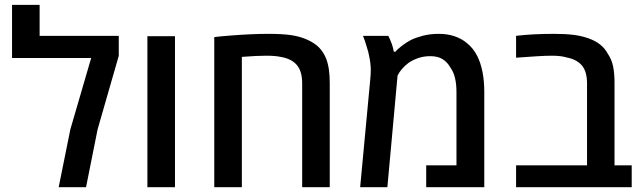

<svg xmlns="http://www.w3.org/2000/svg" viewBox="-20 -782 2681 802"><path d="M225.1 0 273.9 -241.7 360.8 -539.6H30.3V-761.7H145.5V-632.3H476.1V-548.8L387.7 -241.7L339.4 0Z M595.7 0V-630.9H710.9V0Z M875 0V-627Q886.2 -628.4 902.3 -630.1Q918.5 -631.8 939.9 -633.3Q1029.3 -640.6 1101.6 -640.6Q1158.7 -640.6 1195.8 -635.3Q1232.9 -629.9 1262.2 -616.7Q1292.5 -603.5 1312 -584.2Q1331.5 -564.9 1343.3 -534.7Q1351.1 -512.7 1354.2 -488.5Q1357.4 -464.4 1357.4 -433.6V0H1242.2V-433.6Q1242.2 -484.9 1219.5 -511Q1196.8 -537.1 1151.9 -544.4Q1129.9 -549.3 1091.8 -549.3Q1072.8 -549.3 1047.1 -548.1Q1021.5 -546.9 990.2 -544.4V0Z M1484.4 0 1526.4 -448.2Q1527.3 -460 1528.1 -469.5Q1528.8 -479 1528.8 -488.3Q1528.8 -518.1 1521 -552.2Q1519.5 -562.5 1513.4 -581.3Q1507.3 -600.1 1504.9 -608.9Q1502.9 -614.7 1500.7 -620.6Q1498.5 -626.5 1496.1 -632.3H1602.1Q1620.1 -596.2 1625 -565.9H1631.8Q1638.7 -575.2 1658 -590.1Q1677.2 -605 1695.8 -614.7Q1715.3 -624.5 1745.8 -632.6Q1776.4 -640.6 1812.5 -640.6Q1849.1 -640.6 1878.7 -630.6Q1908.2 -620.6 1929.7 -602.5Q1957.5 -580.6 1974.1 -546.9Q2002.9 -488.3 2002.9 -397V0H1760.3V-91.3H1886.7V-397Q1886.7 -465.3 1861.8 -499Q1850.6 -520 1830.6 -533.7Q1810.5 -547.4 1777.3 -547.4Q1749 -547.4 1725.3 -538.8Q1701.7 -530.3 1686 -519Q1654.8 -495.1 1640.6 -466.3L1598.1 0Z M2135.7 0V-91.3H2432.1V-433.6Q2432.1 -482.9 2410.9 -508.3Q2389.6 -533.7 2347.2 -542Q2323.2 -549.3 2286.6 -549.3Q2260.3 -549.3 2224.4 -547.1Q2188.5 -544.9 2135.7 -541V-632.3Q2203.6 -640.6 2293.9 -640.6Q2340.8 -640.6 2374.8 -636.5Q2408.7 -632.3 2437.5 -622.1Q2495.6 -602.1 2519 -557.1Q2535.2 -533.7 2541 -504.6Q2546.9 -475.6 2546.9 -437.5V-91.3H2618.7V0Z"/></svg>

Font: Open Sans SemiBold
Style: Regular
Weight: 600
Designer: Monotype Design Team
Foundry: Monotype Imaging Inc.
Version: Version 3.003; ttfautohint (v1.8.4)